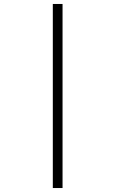

<svg xmlns="http://www.w3.org/2000/svg" viewBox="-20 -812 580 967"><path d="M246 -792H295V135H246Z"/></svg>

Font: Noto Sans Bengali UI Light
Style: Regular
Weight: 300
Designer: Jelle Bosma - Monotype Design Team
Foundry: Monotype Imaging Inc.
Version: Version 2.003; ttfautohint (v1.8.4.7-5d5b)